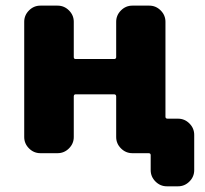

<svg xmlns="http://www.w3.org/2000/svg" viewBox="-20 -567 733 685"><path d="M250 -230.5Q243.2 -230.5 243.2 -222.7V-78.1Q243.2 -54.7 226.1 -37.6Q209 -20.5 185.5 -20.5H124Q100.6 -20.5 83.5 -37.6Q66.4 -54.7 66.4 -78.1V-489.3Q66.4 -512.7 83.5 -529.8Q100.6 -546.9 124 -546.9H185.5Q209 -546.9 226.1 -529.8Q243.2 -512.7 243.2 -489.3V-363.3Q243.2 -356.4 250 -356.4H386.7Q394.5 -356.4 394.5 -363.3V-489.3Q394.5 -512.7 411.6 -529.8Q428.7 -546.9 452.1 -546.9H512.7Q536.1 -546.9 553.2 -529.8Q570.3 -512.7 570.3 -489.3V-150.4Q570.3 -143.6 578.1 -143.6H615.2Q638.7 -143.6 655.8 -126.5Q672.9 -109.4 672.9 -85.9V40Q672.9 63.5 655.8 80.6Q638.7 97.7 615.2 97.7H575.2Q551.8 97.7 534.7 80.6Q517.6 63.5 517.6 40V-13.7Q517.6 -20.5 509.8 -20.5H452.1Q428.7 -20.5 411.6 -37.6Q394.5 -54.7 394.5 -78.1V-222.7Q394.5 -230.5 386.7 -230.5Z"/></svg>

Font: Gen Jyuu Gothic Heavy
Style: Bold
Weight: 900
Designer: [Source Han Sans]
Ryoko NISHIZUKA  (kana & ideographs); Paul D. Hunt (Latin, Greek & Cyrillic); Wenlong ZHANG  (bopomofo
Version: Version 1.002.20150607